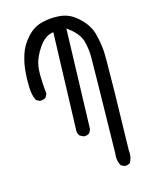

<svg xmlns="http://www.w3.org/2000/svg" viewBox="-121 -871 742 961"><g transform="rotate(-15 250.0 -391.0)"><path d="M118.7 -437.5Q112.8 -495.6 112.8 -534.2Q112.8 -562 116 -582.3Q119.1 -602.5 128.9 -625.2Q138.7 -647.9 154.8 -671.4Q187 -718.8 227.1 -725.1L231.9 -726.1L215.3 -215.8Q217.3 -202.1 225.6 -191.9L244.1 -183.1Q246.6 -182.6 249 -182.6Q264.6 -182.6 274.9 -191.4L283.7 -209L299.8 -727.1Q317.9 -713.9 325 -707.5Q332 -701.2 336.4 -696.8Q362.3 -670.9 370.6 -644Q382.8 -602.5 382.8 -555.7Q382.8 -494.6 374.5 -62.5V-62Q373 -52.2 373 -43.5Q373 -17.6 385.3 4.4L402.3 13.2Q404.8 13.7 407.2 13.7Q422.9 13.7 433.1 4.9Q444.8 -17.1 444.8 -43Q444.8 -49.3 443.8 -56.6Q452.6 -401.9 452.6 -516.6Q452.6 -554.7 451.7 -567.4Q447.8 -618.2 435.1 -664.1Q422.9 -708.5 380.9 -748.5Q338.9 -788.6 292.5 -794.4Q275.9 -796.4 263.9 -796.4Q252 -796.4 245.1 -796.4Q221.2 -794.9 196.8 -789.6Q148.9 -779.3 113.8 -741.2Q78.1 -702.6 63.7 -657.5Q49.3 -612.3 46.4 -571.8Q43.9 -541.5 43.9 -520.5Q43.9 -499.5 44.4 -488.8Q45.4 -448.2 60.1 -420.4L77.1 -411.6Q80.1 -411.1 84.5 -411.1Q88.9 -411.1 95.9 -413.1Q103 -415 109.9 -419.9Z"/></g></svg>

Font: Bakudai
Style: Light
Weight: 300
Version: Version 1.48